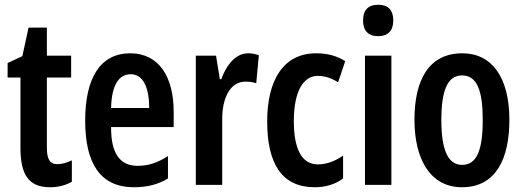

<svg xmlns="http://www.w3.org/2000/svg" viewBox="-20 -777 2199 807"><path d="M221 -87C189 -87 177 -109 177 -156V-451H279V-543H177V-661H100L74 -541L12 -512V-451H66V-156C66 -45 99 10 190 10C225 10 255 2 282 -13V-103C261 -93 240 -87 221 -87Z M527 -553C401 -553 338 -448 338 -270C338 -92 400 10 543 10C599 10 646 -2 686 -27V-121C641 -92 603 -80 558 -80C483 -80 446 -134 447 -243H710V-307C710 -453 649 -553 527 -553ZM529 -465C581 -465 607 -411 607 -323H447C449 -423 482 -465 529 -465Z M1023 -553C964 -553 927 -492 910 -444H904L888 -543H803V0H914V-278C914 -361 945 -434 1012 -434C1030 -434 1046 -431 1057 -427L1068 -545C1051 -551 1036 -553 1023 -553Z M1303 10C1348 10 1389 -2 1422 -27V-123C1388 -99 1351 -86 1316 -86C1247 -86 1215 -153 1215 -268C1215 -392 1254 -458 1316 -458C1345 -458 1373 -449 1401 -431L1431 -520C1396 -542 1357 -553 1309 -553C1169 -553 1103 -437 1103 -267C1103 -84 1168 10 1303 10Z M1570 -757C1525 -757 1506 -732 1506 -691C1506 -649 1527 -625 1569 -625C1611 -625 1633 -648 1633 -691C1633 -732 1614 -757 1570 -757ZM1625 -543H1514V0H1625Z M2121 -273C2121 -450 2049 -553 1923 -553C1782 -553 1722 -440 1722 -274C1722 -113 1785 10 1922 10C2067 10 2121 -114 2121 -273ZM1835 -272C1835 -397 1861 -460 1922 -460C1986 -460 2009 -394 2009 -273C2009 -145 1984 -84 1922 -84C1862 -84 1835 -149 1835 -272Z"/></svg>

Font: Noto Sans Hebrew ExtraCondensed SemiBold
Style: Regular
Weight: 600
Width: 2
Designer: Ben Nathan
Foundry: Google LLC
Version: Version 3.001